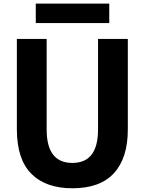

<svg xmlns="http://www.w3.org/2000/svg" viewBox="-20 -1013 791 1051"><path d="M175.8 -886.7V-993.2H578.1V-886.7ZM72.3 -304.7V-799.8H235.4V-303.7Q235.4 -121.1 376 -121.1Q516.6 -121.1 516.6 -303.7V-799.8H679.7V-304.7Q679.7 -148.4 604 -65.4Q528.3 17.6 376 17.6Q230.5 17.6 151.4 -62Q72.3 -141.6 72.3 -304.7Z"/></svg>

Font: Gothic A1 Black
Style: Regular
Weight: 900
Version: Version 2.50